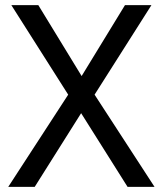

<svg xmlns="http://www.w3.org/2000/svg" viewBox="-20 -731 637 751"><path d="M12.2 0H115.7L321.8 -327.1H328.6L572.3 -710.9H468.8L274.9 -393.6H268.1ZM24.4 -710.9 268.1 -327.1H272.9L479 0H584.5L328.6 -393.6H323.7L129.9 -710.9Z"/></svg>

Font: Roboto Flex
Style: Regular
Weight: 400
Designer: Berlow after Robertson
Foundry: Google
Version: Version 3.200;gftools[0.9.32]